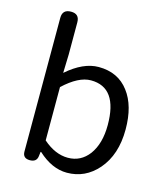

<svg xmlns="http://www.w3.org/2000/svg" viewBox="-116 -866 837 968"><g transform="rotate(15 302.0 -382.0)"><path d="M323.2 12.7Q245.1 12.7 171.9 -54.7H168.9L166 -31.2Q162.1 0 127 0Q89.8 0 89.8 -35.2V-388.7V-733.4Q89.8 -777.3 134.8 -777.3Q178.7 -777.3 178.7 -733.4V-564.5L175.8 -468.8Q261.7 -543.9 341.8 -543.9Q443.4 -543.9 499 -469.7Q553.7 -398.4 553.7 -274.4Q553.7 -142.6 484.4 -62.5Q418.9 12.7 323.2 12.7ZM308.6 -61.5Q376 -61.5 418 -117.2Q460.9 -175.8 460.9 -272.5Q460.9 -468.8 321.3 -468.8Q256.8 -468.8 178.7 -395.5V-255.9V-117.2Q242.2 -61.5 308.6 -61.5Z"/></g></svg>

Font: Bpmf GenSen Rounded R
Style: R
Weight: 400
Foundry: But Ko
Version: Version 1.320